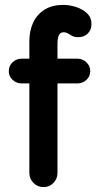

<svg xmlns="http://www.w3.org/2000/svg" viewBox="-20 -755 399 785"><path d="M158 10Q134 10 117 -7Q100 -24 100 -48V-586Q100 -630 116 -663.5Q132 -697 163 -716Q194 -735 237 -735Q265 -735 292 -726Q319 -717 336.5 -700Q354 -683 354 -657Q354 -633 339 -618Q324 -603 300 -603Q285 -603 275.5 -608Q266 -613 258 -618Q250 -623 240 -623Q226 -623 220.5 -610.5Q215 -598 215 -576V-48Q215 -24 198.5 -7Q182 10 158 10ZM68 -414Q47 -414 31.5 -428.5Q16 -443 16 -464Q16 -486 31.5 -500.5Q47 -515 68 -515H297Q318 -515 333.5 -500Q349 -485 349 -464Q349 -443 333.5 -428.5Q318 -414 297 -414Z"/></svg>

Font: National Park SemiBold
Style: Regular
Weight: 600
Designer: Andrea Herstowski, Ben Hoepner
Version: Version 1.009